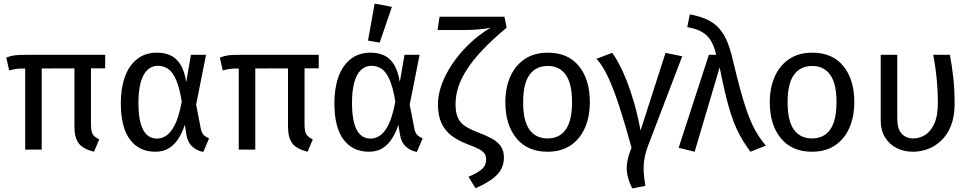

<svg xmlns="http://www.w3.org/2000/svg" viewBox="-20 -832 5400 1068"><path d="M532 -57 503 12Q442 -3 418 -34.5Q394 -66 394 -129V-468H486V-140Q486 -101 496.5 -84.5Q507 -68 532 -57ZM212 0H120V-472H212ZM31 -440 15 -512Q42 -522 63.5 -524.5Q85 -527 122 -527H565V-452L120 -451Q88 -451 72 -449Q56 -447 31 -440Z M853 -539Q897 -539 929.5 -523.5Q962 -508 984 -472.5Q1006 -437 1016 -376L1042 -527H1126L1071 -250L1097 -116Q1101 -96 1111 -83.5Q1121 -71 1143 -63L1111 13Q1078 8 1051 -15.5Q1024 -39 1017 -82L1008 -138Q995 -97 973.5 -62.5Q952 -28 920.5 -8Q889 12 844 12Q754 12 703 -55.5Q652 -123 652 -259Q652 -341 674.5 -404Q697 -467 742 -503Q787 -539 853 -539ZM858 -466Q824 -466 799.5 -442.5Q775 -419 762.5 -373Q750 -327 750 -259Q750 -191 762 -147Q774 -103 797 -82Q820 -61 854 -61Q878 -61 903.5 -76.5Q929 -92 952 -136.5Q975 -181 991 -267Q978 -346 959 -389Q940 -432 915 -449Q890 -466 858 -466Z M1720 -57 1691 12Q1630 -3 1606 -34.5Q1582 -66 1582 -129V-468H1674V-140Q1674 -101 1684.5 -84.5Q1695 -68 1720 -57ZM1400 0H1308V-472H1400ZM1219 -440 1203 -512Q1230 -522 1251.5 -524.5Q1273 -527 1310 -527H1753V-452L1308 -451Q1276 -451 1260 -449Q1244 -447 1219 -440Z M2041 -539Q2085 -539 2117.5 -523.5Q2150 -508 2172 -472.5Q2194 -437 2204 -376L2230 -527H2314L2259 -250L2285 -116Q2289 -96 2299 -83.5Q2309 -71 2331 -63L2299 13Q2266 8 2239 -15.5Q2212 -39 2205 -82L2196 -138Q2183 -97 2161.5 -62.5Q2140 -28 2108.5 -8Q2077 12 2032 12Q1942 12 1891 -55.5Q1840 -123 1840 -259Q1840 -341 1862.5 -404Q1885 -467 1930 -503Q1975 -539 2041 -539ZM2046 -466Q2012 -466 1987.5 -442.5Q1963 -419 1950.5 -373Q1938 -327 1938 -259Q1938 -191 1950 -147Q1962 -103 1985 -82Q2008 -61 2042 -61Q2066 -61 2091.5 -76.5Q2117 -92 2140 -136.5Q2163 -181 2179 -267Q2166 -346 2147 -389Q2128 -432 2103 -449Q2078 -466 2046 -466ZM2027 -606 2064 -812 2160 -794 2092 -595Z M2425 -739H2786L2798 -678Q2720 -613 2665.5 -555.5Q2611 -498 2577.5 -446Q2544 -394 2529 -346.5Q2514 -299 2514 -253Q2514 -206 2527 -177Q2540 -148 2568 -130Q2596 -112 2640 -95Q2681 -80 2713.5 -62.5Q2746 -45 2764.5 -20Q2783 5 2783 45Q2783 101 2744.5 140.5Q2706 180 2625 215L2586 151Q2629 134 2656.5 112.5Q2684 91 2684 55Q2684 35 2675 22Q2666 9 2643.5 -3Q2621 -15 2580 -30Q2528 -50 2491.5 -77.5Q2455 -105 2435.5 -147.5Q2416 -190 2416 -253Q2416 -304 2436.5 -361Q2457 -418 2495.5 -475.5Q2534 -533 2588 -585.5Q2642 -638 2709 -678Q2689 -673 2648.5 -669Q2608 -665 2559 -665H2414Z M3027 -539Q3140 -539 3200.5 -464Q3261 -389 3261 -264Q3261 -183 3233.5 -120.5Q3206 -58 3153.5 -23Q3101 12 3026 12Q2914 12 2852.5 -63Q2791 -138 2791 -263Q2791 -345 2819 -407Q2847 -469 2899.5 -504Q2952 -539 3027 -539ZM3027 -465Q2961 -465 2925.5 -416Q2890 -367 2890 -263Q2890 -160 2925 -111Q2960 -62 3026 -62Q3092 -62 3127 -111.5Q3162 -161 3162 -264Q3162 -367 3127 -416Q3092 -465 3027 -465Z M3298 -505 3385 -538Q3403 -515 3423.5 -476.5Q3444 -438 3465.5 -384Q3487 -330 3507 -261Q3527 -192 3543 -106L3682 -538L3775 -519L3585 -22Q3571 15 3565 49.5Q3559 84 3560.5 120.5Q3562 157 3570 202L3497 216Q3477 176 3470 141Q3463 106 3469 69.5Q3475 33 3493 -10Q3457 -142 3425.5 -238.5Q3394 -335 3363.5 -401Q3333 -467 3298 -505Z M3803 -681 3817 -752Q3873 -742 3912.5 -723.5Q3952 -705 3978.5 -676Q4005 -647 4023.5 -604Q4042 -561 4056 -500Q4078 -407 4096.5 -339Q4115 -271 4131.5 -222.5Q4148 -174 4165 -138.5Q4182 -103 4200 -75.5Q4218 -48 4240 -22L4154 12Q4133 -17 4114.5 -46.5Q4096 -76 4079 -112Q4062 -148 4046.5 -195.5Q4031 -243 4015.5 -307Q4000 -371 3983 -457L3844 12L3755 -10L3923 -527H3964Q3953 -573 3935.5 -603.5Q3918 -634 3887 -653Q3856 -672 3803 -681Z M4498 -539Q4611 -539 4671.5 -464Q4732 -389 4732 -264Q4732 -183 4704.5 -120.5Q4677 -58 4624.5 -23Q4572 12 4497 12Q4385 12 4323.5 -63Q4262 -138 4262 -263Q4262 -345 4290 -407Q4318 -469 4370.5 -504Q4423 -539 4498 -539ZM4498 -465Q4432 -465 4396.5 -416Q4361 -367 4361 -263Q4361 -160 4396 -111Q4431 -62 4497 -62Q4563 -62 4598 -111.5Q4633 -161 4633 -264Q4633 -367 4598 -416Q4563 -465 4498 -465Z M5171 -527H5264Q5276 -462 5283 -397Q5290 -332 5290 -255Q5290 -184 5270 -133.5Q5250 -83 5216 -50.5Q5182 -18 5141 -3Q5100 12 5058 12Q5009 12 4968.5 -8Q4928 -28 4903.5 -67Q4879 -106 4879 -163V-527H4971V-171Q4971 -116 4995 -89Q5019 -62 5062 -62Q5092 -62 5123 -79.5Q5154 -97 5175.5 -141Q5197 -185 5197 -263Q5197 -319 5191 -386Q5185 -453 5171 -527Z"/></svg>

Font: Fira Sans Variable
Style: Regular
Weight: 400
Designer: Carrois Corporate & Edenspiekermann AG
Foundry: Carrois Corporate GbR & Edenspiekermann AG
Version: Version 4.202